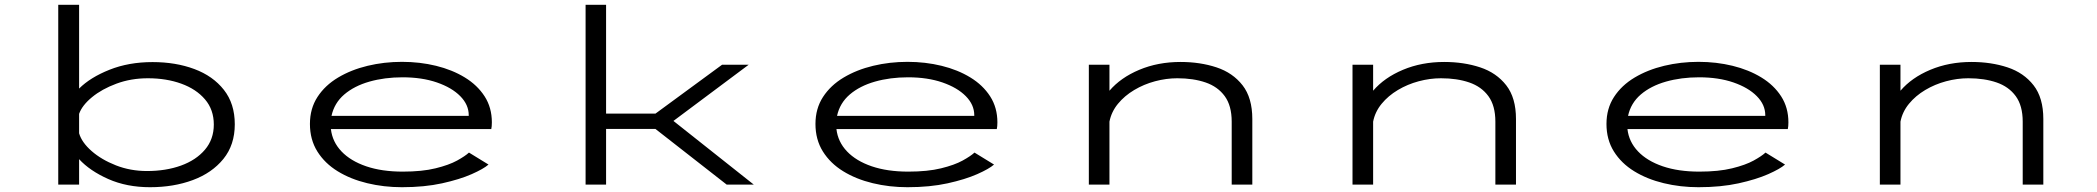

<svg xmlns="http://www.w3.org/2000/svg" viewBox="-20 -770 8749 801"><path d="M223 0V-750H310V-400.5Q356.5 -447 436.8 -479Q517 -511 616.5 -511Q713 -511 790.8 -482Q868.5 -453 914 -395.2Q959.5 -337.5 959.5 -251.5Q959.5 -165.5 912 -107Q864.5 -48.5 784.5 -18.8Q704.5 11 606 11Q508.5 11 431.5 -23.2Q354.5 -57.5 310 -106V0ZM597 -443.5Q526.5 -443.5 465.8 -421Q405 -398.5 363.8 -364.5Q322.5 -330.5 310 -295V-214Q321 -176 362 -140Q403 -104 463.5 -80.2Q524 -56.5 593 -56.5Q672 -56.5 735 -79.2Q798 -102 835 -145.5Q872 -189 872 -250.5Q872 -312.5 835.2 -355.5Q798.5 -398.5 736.2 -421Q674 -443.5 597 -443.5Z M1657 11Q1581 11 1511.8 -5.8Q1442.5 -22.5 1388.8 -55.5Q1335 -88.5 1304 -138Q1273 -187.5 1273 -253Q1273 -317 1304.5 -365.5Q1336 -414 1390.5 -446.5Q1445 -479 1513.8 -495.5Q1582.5 -512 1657 -512Q1731.5 -512 1799 -495.5Q1866.5 -479 1919 -447Q1971.5 -415 2001.8 -368Q2032 -321 2032 -259.5Q2032 -242 2029.5 -231.5H1360.5Q1366.5 -178.5 1404.5 -138.5Q1442.5 -98.5 1507.8 -76.2Q1573 -54 1660 -54Q1741 -54 1797 -67.8Q1853 -81.5 1887 -100.2Q1921 -119 1936.5 -133.5L2018 -83.5Q1997.5 -65.5 1947.8 -43.5Q1898 -21.5 1824.2 -5.2Q1750.5 11 1657 11ZM1659 -447.5Q1584.5 -447.5 1521.2 -429.5Q1458 -411.5 1416.2 -375.8Q1374.5 -340 1363 -286.5H1935.5V-289.5Q1935.5 -333 1900.2 -368.8Q1865 -404.5 1802.8 -426Q1740.5 -447.5 1659 -447.5Z M2423 0V-750H2508.5V-296H2714.5L2992.5 -500H3103.5L2789.5 -265.5L3124.5 0H3011.5L2714.5 -232H2508.5V0Z M3766 11Q3690 11 3620.8 -5.8Q3551.5 -22.5 3497.8 -55.5Q3444 -88.5 3413 -138Q3382 -187.5 3382 -253Q3382 -317 3413.5 -365.5Q3445 -414 3499.5 -446.5Q3554 -479 3622.8 -495.5Q3691.5 -512 3766 -512Q3840.5 -512 3908 -495.5Q3975.5 -479 4028 -447Q4080.5 -415 4110.8 -368Q4141 -321 4141 -259.5Q4141 -242 4138.5 -231.5H3469.5Q3475.5 -178.5 3513.5 -138.5Q3551.5 -98.5 3616.8 -76.2Q3682 -54 3769 -54Q3850 -54 3906 -67.8Q3962 -81.5 3996 -100.2Q4030 -119 4045.5 -133.5L4127 -83.5Q4106.5 -65.5 4056.8 -43.5Q4007 -21.5 3933.2 -5.2Q3859.5 11 3766 11ZM3768 -447.5Q3693.5 -447.5 3630.2 -429.5Q3567 -411.5 3525.2 -375.8Q3483.5 -340 3472 -286.5H4044.5V-289.5Q4044.5 -333 4009.2 -368.8Q3974 -404.5 3911.8 -426Q3849.5 -447.5 3768 -447.5Z M4522.5 0V-500H4608.5V-391.5Q4655 -446 4733 -478.8Q4811 -511.5 4905 -511.5Q4987 -511.5 5055 -489Q5123 -466.5 5163.8 -414.2Q5204.5 -362 5204.5 -273.5V0H5118.5V-262.5Q5118.5 -329 5089.5 -368.8Q5060.5 -408.5 5009.5 -426Q4958.5 -443.5 4891.5 -443.5Q4845.5 -443.5 4798.8 -431Q4752 -418.5 4711.8 -394.5Q4671.5 -370.5 4644 -337Q4616.5 -303.5 4608.5 -262.5V0Z M5622.5 0V-500H5708.5V-391.5Q5755 -446 5833 -478.8Q5911 -511.5 6005 -511.5Q6087 -511.5 6155 -489Q6223 -466.5 6263.8 -414.2Q6304.5 -362 6304.5 -273.5V0H6218.5V-262.5Q6218.5 -329 6189.5 -368.8Q6160.5 -408.5 6109.5 -426Q6058.5 -443.5 5991.5 -443.5Q5945.5 -443.5 5898.8 -431Q5852 -418.5 5811.8 -394.5Q5771.5 -370.5 5744 -337Q5716.5 -303.5 5708.5 -262.5V0Z M7066 11Q6990 11 6920.8 -5.8Q6851.5 -22.5 6797.8 -55.5Q6744 -88.5 6713 -138Q6682 -187.5 6682 -253Q6682 -317 6713.5 -365.5Q6745 -414 6799.5 -446.5Q6854 -479 6922.8 -495.5Q6991.5 -512 7066 -512Q7140.5 -512 7208 -495.5Q7275.5 -479 7328 -447Q7380.5 -415 7410.8 -368Q7441 -321 7441 -259.5Q7441 -242 7438.5 -231.5H6769.5Q6775.5 -178.5 6813.5 -138.5Q6851.5 -98.5 6916.8 -76.2Q6982 -54 7069 -54Q7150 -54 7206 -67.8Q7262 -81.5 7296 -100.2Q7330 -119 7345.5 -133.5L7427 -83.5Q7406.5 -65.5 7356.8 -43.5Q7307 -21.5 7233.2 -5.2Q7159.5 11 7066 11ZM7068 -447.5Q6993.5 -447.5 6930.2 -429.5Q6867 -411.5 6825.2 -375.8Q6783.5 -340 6772 -286.5H7344.5V-289.5Q7344.5 -333 7309.2 -368.8Q7274 -404.5 7211.8 -426Q7149.5 -447.5 7068 -447.5Z M7822.5 0V-500H7908.5V-391.5Q7955 -446 8033 -478.8Q8111 -511.5 8205 -511.5Q8287 -511.5 8355 -489Q8423 -466.5 8463.8 -414.2Q8504.5 -362 8504.5 -273.5V0H8418.5V-262.5Q8418.5 -329 8389.5 -368.8Q8360.5 -408.5 8309.5 -426Q8258.5 -443.5 8191.5 -443.5Q8145.5 -443.5 8098.8 -431Q8052 -418.5 8011.8 -394.5Q7971.5 -370.5 7944 -337Q7916.5 -303.5 7908.5 -262.5V0Z"/></svg>

Font: Trispace Expanded Light
Style: Regular
Weight: 300
Width: 7
Designer: Tyler Finck
Foundry: Etcetera Type Company
Version: Version 1.210; ttfautohint (v1.8.3)